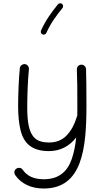

<svg xmlns="http://www.w3.org/2000/svg" viewBox="-20 -883 615 1143"><path d="M127.9 -501.5H125.5C113.3 -501.5 99.6 -492.2 98.1 -477.1C91.3 -417 87.9 -311 87.9 -248.5C87.9 -194.3 92.8 -147 102.5 -107.4C122.1 -27.8 171.9 16.6 271.5 16.6C341.8 16.6 396 -15.6 433.6 -64.9C428.7 -15.6 419.9 27.3 406.7 64.9C380.4 139.6 329.6 184.1 240.2 184.1C180.2 184.1 139.6 163.6 115.7 127.9C107.4 115.7 96.7 116.2 92.8 116.2C87.4 116.2 82 117.7 77.1 121.1C64.9 129.4 65.4 140.1 65.4 143.6C65.4 148.9 66.9 154.3 70.3 159.2C105 209.5 163.6 239.3 240.2 239.3C470.2 239.3 494.6 0.5 494.6 -254.9C494.6 -350.6 493.7 -425.3 492.2 -471.7C491.7 -486.8 478.5 -498 464.8 -498H463.4C448.2 -497.6 437.5 -484.4 437.5 -470.7V-469.2C438.5 -446.3 439.5 -417 439.9 -380.4C440.4 -343.8 440.4 -306.2 440.4 -266.6V-229C440.4 -216.8 440.4 -204.6 439.9 -192.4C438.5 -190.9 437.5 -189 437 -186.5C423.8 -142.1 404.3 -106 377.4 -77.6C350.6 -48.8 315.4 -34.7 271.5 -34.7C234.9 -34.7 207 -43 188.5 -59.6C151.4 -92.8 142.1 -156.7 142.1 -248.5C142.1 -306.2 145.5 -411.1 152.3 -471.2V-474.1C152.3 -486.3 143.1 -499.5 127.9 -501.5ZM349.1 -859.9C346.7 -862.3 343.3 -863.3 339.4 -863.3C337.4 -863.3 330.6 -864.3 324.7 -856.9C288.1 -811.5 253.4 -765.6 224.1 -701.2C223.1 -698.7 222.7 -696.8 222.7 -694.3C222.7 -689.9 224.6 -681.6 232.9 -678.2C235.4 -677.2 237.3 -676.8 239.7 -676.8C243.7 -676.8 252 -678.7 255.9 -687C283.2 -747.6 315.4 -790 352.1 -835.4C354.5 -838.4 355.5 -841.8 355.5 -845.7C355.5 -847.2 356.4 -854 349.1 -859.9Z"/></svg>

Font: Mikhak Light
Style: Regular
Weight: 300
Designer: Amin Abedi
Version: Version 3.2